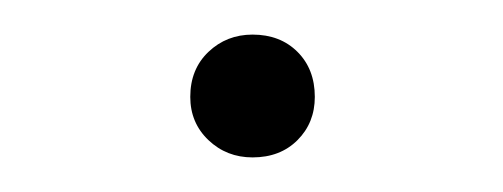

<svg xmlns="http://www.w3.org/2000/svg" viewBox="-20 -262 291 111"><path d="M126 -171Q111 -171 100.5 -181Q90 -191 90 -206Q90 -222 100.5 -232Q111 -242 126 -242Q142 -242 152 -232Q162 -222 162 -206Q162 -191 152 -181Q142 -171 126 -171Z"/></svg>

Font: Ysabeau ExtraLight
Style: Regular
Weight: 250
Designer: Christian Thalmann (Catharsis Fonts)
Version: Version 2.002